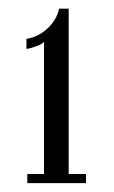

<svg xmlns="http://www.w3.org/2000/svg" viewBox="-20 -764 256 432"><path d="M41.5 -352V-372.5H79V-670Q76 -665.5 62.2 -660.2Q48.5 -655 39.5 -654V-676.5Q52 -678.5 63.5 -684Q75 -689.5 85 -698.2Q95 -707 102.5 -718.8Q110 -730.5 113 -744.5H134.5V-372.5H173.5V-352Z"/></svg>

Font: Imbue 24pt Light
Style: Regular
Weight: 300
Designer: Tyler Finck
Foundry: Etcetera Type Company
Version: Version 1.102